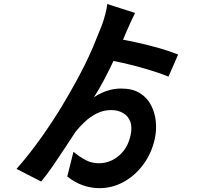

<svg xmlns="http://www.w3.org/2000/svg" viewBox="-20 -865 1040 971"><path d="M593.3 -417.2Q650.2 -417.2 687.4 -394Q724.5 -370.7 744.1 -332.8Q763.7 -294.9 768 -250.5Q772.2 -206.1 763 -163.8Q747.2 -90.7 705.5 -34Q663.8 22.7 606 54.7Q548.2 86.6 482.7 86.6Q439.7 86.6 398.1 71.8Q356.4 56.9 320.2 27.5L351.5 -97.4Q382.6 -71.5 413.2 -55.4Q443.7 -39.3 481 -39.3Q515.1 -39.3 547.7 -55.2Q580.3 -71.1 604.8 -102Q629.4 -132.9 639.8 -178Q649.8 -221.9 638.6 -250.6Q627.4 -279.4 601.5 -293.9Q575.7 -308.4 543.4 -308.4Q503.4 -308.4 469.8 -291.5Q436.2 -274.5 409.5 -249.6Q382.8 -224.6 362.5 -199Q341.3 -167 311.3 -121.1Q281.3 -75.1 249.3 -28.6Q217.3 18 188.3 53L63.6 -10.7Q96 -47.4 127.6 -87.7Q159.3 -128 188.7 -169.4Q218.1 -210.8 245 -251.8Q272 -292.7 294 -329.7Q330 -389.7 357.9 -440.2Q385.8 -490.6 408.8 -537Q431.8 -583.4 452.2 -631.4Q472.5 -679.5 494.1 -734.8Q503.2 -758 511.8 -790.2Q520.4 -822.3 522.4 -844.7L663.3 -799.5Q657 -787.6 648.1 -768.6Q639.2 -749.6 631.2 -731.6Q623.1 -713.6 618.1 -701.6Q592.1 -638.7 563.6 -577.2Q535 -515.6 507.2 -463Q479.5 -410.4 455 -373.1Q470.1 -383.4 491.3 -393.8Q512.6 -404.2 538.9 -410.7Q565.1 -417.2 593.3 -417.2ZM488.2 -567 530 -676Q603 -665 662.7 -652.1Q722.3 -639.2 775.6 -624.3Q828.9 -609.4 880.9 -589.4L832.1 -477.4Q783.1 -497.4 722.4 -515.3Q661.6 -533.2 600.4 -547.1Q539.2 -561 488.2 -567Z"/></svg>

Font: Noto Sans JP
Style: Regular
Weight: 100
Designer: Ryoko NISHIZUKA 西塚涼子 (kana, bopomofo & ideographs); Paul D. Hunt (Latin, Greek & Cyrillic); Sandoll Communications 산돌커뮤니
Foundry: Adobe
Version: Version 2.004;hotconv 1.0.118;makeotfexe 2.5.65603